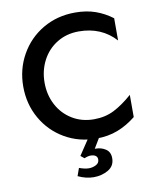

<svg xmlns="http://www.w3.org/2000/svg" viewBox="-100 -793 892 1098"><g transform="rotate(-10 346.0 -244.0)"><path d="M414 -97Q343 -97 287.5 -131Q232 -165 201.5 -223Q171 -281 171 -352Q171 -422 201.5 -480.5Q232 -539 287.5 -573Q343 -607 414 -607Q545 -607 627 -517V-646Q582 -680 530 -698.5Q478 -717 412 -717Q308 -717 225 -668.5Q142 -620 94.5 -536Q47 -452 47 -351Q47 -249 94.5 -165.5Q142 -82 224.5 -34Q307 14 408 14Q476 14 532 -7.5Q588 -29 639 -70V-199Q582 -149 530.5 -123Q479 -97 414 -97ZM430 0H364L300 96L321 113Q342 104 358 104Q376 104 386.5 111.5Q397 119 397 133Q397 154 377.5 164Q358 174 336 174Q313 174 280 162L264 207Q310 229 355 229Q402 229 439.5 207Q477 185 477 140Q477 104 451.5 87Q426 70 393 70H388Z"/></g></svg>

Font: Geom Medium
Style: Bold
Weight: 500
Version: Version 1.102